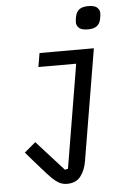

<svg xmlns="http://www.w3.org/2000/svg" viewBox="-62 -795 725 1053"><g transform="rotate(-5 300.0 -268.5)"><path d="M264 212Q246 212 230.5 206Q215 200 197.5 185.5Q180 171 158.5 147Q137 123 106 88L48 21L110 -31L259 134L276 130L371 -440H163L176 -516H475L373 94Q365 145 339.5 178.5Q314 212 264 212ZM452 -622Q417 -622 403 -635Q389 -648 389 -666Q389 -679 393 -698Q398 -723 414.5 -736Q431 -749 464 -749Q499 -749 513 -736Q527 -723 527 -705Q527 -692 523 -673Q518 -648 501.5 -635Q485 -622 452 -622Z"/></g></svg>

Font: IBM Plex Mono Text
Style: Italic
Weight: 450
Italic angle: -9°
Monospace: yes
Designer: Mike Abbink, Paul van der Laan, Pieter van Rosmalen
Foundry: Bold Monday
Version: Version 2.1